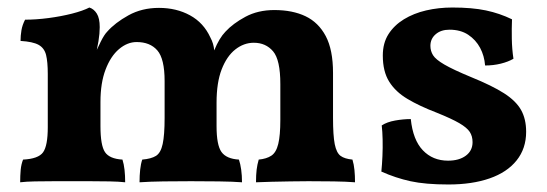

<svg xmlns="http://www.w3.org/2000/svg" viewBox="-20 -487 1469 516"><path d="M555.7 -351.6Q569.3 -384.8 585.9 -401.9Q606 -423.8 639.6 -441.9Q673.3 -460 717.3 -460Q766.1 -460 801 -443.4Q835.9 -426.8 855.5 -389.9Q875 -353 875 -291V-169.9Q875 -123 879.6 -99.6Q884.3 -76.2 895.3 -68.1Q906.2 -60.1 927.2 -58.1Q931.2 -44.9 932.6 -30Q934.1 -15.1 934.1 2.9Q910.2 1 877.2 0.5Q844.2 0 809.1 0Q786.1 0 760.3 0.5Q734.4 1 710.2 1.5Q686 2 668 2.9Q668 -17.1 669.7 -31Q671.4 -44.9 675.3 -58.1Q696.3 -60.1 709.2 -68.6Q722.2 -77.1 727.8 -100.1Q733.4 -123 733.4 -165V-261.2Q733.4 -326.2 713.9 -349.1Q694.3 -372.1 662.1 -372.1Q635.3 -372.1 612.3 -354Q589.4 -335.9 575.7 -300.5Q562 -265.1 562 -210.9V-147.9Q562 -97.2 575.2 -78.6Q588.4 -60.1 622.1 -58.1Q626 -46.9 628.2 -31Q630.4 -15.1 630.4 2.9Q606 1 568.1 0.5Q530.3 0 493.2 0Q457 0 419.7 0.5Q382.3 1 355 2.9Q355 -15.1 356.7 -31Q358.4 -46.9 362.3 -58.1Q386.2 -60.1 399.2 -68.1Q412.1 -76.2 417.2 -100.1Q422.4 -124 422.4 -169.9V-269Q422.4 -329.1 402.8 -351.6Q383.3 -374 347.2 -374Q322.3 -374 299.8 -355Q277.3 -335.9 263.7 -300Q250 -264.2 250 -212.9V-147.9Q250 -96.2 262.2 -78.1Q274.4 -60.1 309.1 -58.1Q313 -45.9 314.7 -30.5Q316.4 -15.1 316.4 2.9Q300.3 1 274.7 0.5Q249 0 222.2 0Q195.3 0 173.3 0Q152.3 0 125.2 0Q98.1 0 73.7 0.5Q49.3 1 34.2 2.9Q34.2 -15.1 35.6 -30.5Q37.1 -45.9 42 -58.1Q83 -60.1 95.7 -77.6Q108.4 -95.2 108.4 -145V-288.1Q108.4 -320.8 103.8 -339.4Q99.1 -357.9 83.7 -366.5Q68.4 -375 35.2 -377Q35.2 -391.1 37.6 -405.5Q40 -419.9 47.4 -434.1Q77.1 -434.1 110.6 -438.5Q144 -442.9 173.6 -450.4Q203.1 -458 220.2 -466.8Q232.4 -462.9 240.2 -450.4Q248 -438 248 -414.1Q248 -397 244.6 -376Q243.2 -366.7 240.2 -353Q246.6 -367.2 251 -375.5Q260.3 -394 268.1 -401.9Q289.1 -425.8 325.2 -445.8Q361.3 -465.8 407.2 -465.8Q454.1 -465.8 490.7 -445.8Q527.3 -425.8 545.4 -386.2Q554.2 -370.1 555.7 -351.6Z M1356 -435.1Q1355 -410.2 1355.5 -382.6Q1356 -355 1359.9 -329.1Q1345.7 -320.8 1325.7 -315.9Q1305.7 -311 1283.7 -311Q1281.7 -336.9 1270.3 -358.4Q1258.8 -379.9 1238.3 -393.6Q1217.8 -407.2 1188 -407.2Q1165 -407.2 1150.9 -395Q1136.7 -382.8 1136.7 -363.8Q1136.7 -350.1 1143.8 -338.6Q1150.9 -327.1 1174.3 -313.5Q1197.8 -299.8 1246.1 -279.8Q1302.7 -256.8 1334.7 -236.3Q1366.7 -215.8 1380.4 -191.4Q1394 -167 1394 -132.8Q1394 -87.9 1368.4 -55.9Q1342.8 -23.9 1295.9 -7.6Q1249 8.8 1185.1 8.8Q1123 8.8 1083 0Q1043 -8.8 1004.9 -25.9Q1006.8 -44.9 1007.8 -67.4Q1008.8 -89.8 1008.3 -111.8Q1007.8 -133.8 1005.9 -149.9Q1020 -159.2 1042 -163.1Q1064 -167 1084 -167Q1089.8 -110.8 1116.5 -83Q1143.1 -55.2 1184.1 -55.2Q1213.9 -55.2 1231.9 -68.6Q1250 -82 1250 -105Q1250 -121.1 1242.4 -132.6Q1234.9 -144 1214.4 -156Q1193.8 -168 1153.8 -184.1Q1106.9 -202.1 1075 -221.2Q1043 -240.2 1025.9 -267.6Q1008.8 -294.9 1008.8 -337.9Q1008.8 -371.1 1023.9 -395Q1039.1 -418.9 1065.4 -435.1Q1091.8 -451.2 1125.2 -459Q1158.7 -466.8 1195.8 -466.8Q1249 -466.8 1285.9 -459Q1322.8 -451.2 1356 -435.1Z"/></svg>

Font: Abu Sayed
Style: Regular
Weight: 400
Designer: Jayed Ahsan Saad
Foundry: Codepotro
Version: Codepotro Abu Sayed;Version 0.800